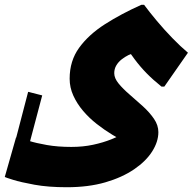

<svg xmlns="http://www.w3.org/2000/svg" viewBox="-60 -521 812 805"><path d="M55 113 -3 98 58 -136 117 -121ZM220 264Q142 264 84.5 253.5Q27 243 -5 233Q-37 223 -40 221L7 56H18Q31 60 61 69.5Q91 79 136.5 87Q182 95 239 95Q288 95 330 86Q372 77 407 63Q442 49 467 35L473 78Q444 64 411 44Q378 24 346 -1Q314 -26 288.5 -56Q263 -86 247.5 -120Q232 -154 232 -191Q232 -266 272 -321Q312 -376 380 -419.5Q448 -463 533 -501H544Q567 -470 598 -433Q629 -396 663 -361Q697 -326 728 -300L629 -158H617Q582 -186 555 -213.5Q528 -241 504.5 -272.5Q481 -304 455 -343L527 -298Q520 -301 506.5 -299Q493 -297 478.5 -290Q464 -283 450 -272Q436 -261 427.5 -246.5Q419 -232 419 -214Q419 -193 437.5 -170.5Q456 -148 483.5 -124.5Q511 -101 539 -75.5Q567 -50 585.5 -23Q604 4 604 33Q604 73 578 114Q552 155 502 189Q452 223 381.5 243.5Q311 264 220 264Z"/></svg>

Font: Kufam ExtraBold
Style: Italic
Weight: 800
Italic angle: -11°
Designer: Artur Schmal
Foundry: Original Type
Version: Version 1.301; ttfautohint (v1.8.3)